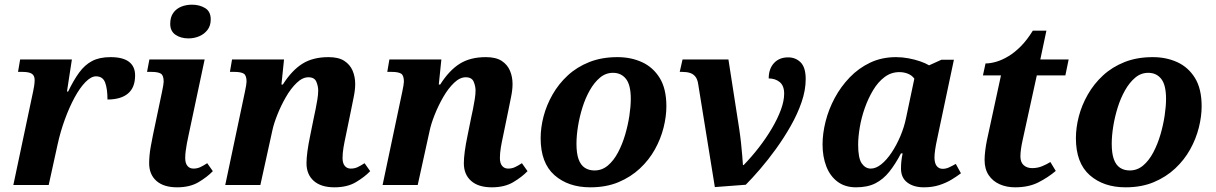

<svg xmlns="http://www.w3.org/2000/svg" viewBox="-20 -790 5193 820"><path d="M122 -402Q124 -410 126 -424Q128 -438 128 -448Q128 -467 116 -475Q104 -483 75 -483H57L66 -536H287L266 -399H271Q294 -447 318 -480Q342 -513 373.5 -529.5Q405 -546 452 -546Q505 -546 531 -526Q557 -506 557 -468Q557 -416 526.5 -390.5Q496 -365 439 -365Q439 -411 429 -437.5Q419 -464 390 -464Q369 -464 345 -439.5Q321 -415 298.5 -373.5Q276 -332 257 -280Q238 -228 226 -173L188 0H37Z M736 10Q679 10 648 -17.5Q617 -45 617 -93Q617 -107 618.5 -125Q620 -143 624 -165Q628 -187 633 -212L672 -398Q675 -411 677 -424Q679 -437 679 -441Q679 -468 667 -475.5Q655 -483 626 -483H608L618 -536H854L785 -211Q781 -193 778 -176.5Q775 -160 773 -144.5Q771 -129 771 -115Q771 -93 780.5 -81.5Q790 -70 806 -70Q822 -70 835 -76Q848 -82 865 -93L889 -59Q865 -34 828 -12Q791 10 736 10ZM785 -626Q752 -626 729.5 -641.5Q707 -657 707 -688Q707 -717 720 -735Q733 -753 754 -761.5Q775 -770 800 -770Q832 -770 856 -755.5Q880 -741 880 -707Q880 -680 866 -662Q852 -644 830.5 -635Q809 -626 785 -626Z M1408 10Q1351 10 1320 -17.5Q1289 -45 1289 -93Q1289 -114 1293 -144Q1297 -174 1305 -212L1321 -291Q1324 -304 1328 -324Q1332 -344 1335.5 -365.5Q1339 -387 1339 -403Q1339 -422 1331 -441Q1323 -460 1297 -460Q1272 -460 1247 -436Q1222 -412 1201 -375.5Q1180 -339 1164.5 -300Q1149 -261 1143 -232L1092 0H942L1026 -398Q1029 -411 1031 -424Q1033 -437 1033 -441Q1033 -468 1021 -475.5Q1009 -483 980 -483H962L971 -536H1193L1182 -429H1188Q1226 -489 1271 -517.5Q1316 -546 1383 -546Q1426 -546 1450.5 -530Q1475 -514 1486 -488Q1497 -462 1497 -431Q1497 -406 1490.5 -375Q1484 -344 1479 -318L1457 -211Q1451 -184 1447 -160Q1443 -136 1443 -115Q1443 -93 1452.5 -81.5Q1462 -70 1478 -70Q1494 -70 1507 -76Q1520 -82 1537 -93L1561 -59Q1537 -34 1500 -12Q1463 10 1408 10Z M2080 10Q2023 10 1992 -17.5Q1961 -45 1961 -93Q1961 -114 1965 -144Q1969 -174 1977 -212L1993 -291Q1996 -304 2000 -324Q2004 -344 2007.5 -365.5Q2011 -387 2011 -403Q2011 -422 2003 -441Q1995 -460 1969 -460Q1944 -460 1919 -436Q1894 -412 1873 -375.5Q1852 -339 1836.5 -300Q1821 -261 1815 -232L1764 0H1614L1698 -398Q1701 -411 1703 -424Q1705 -437 1705 -441Q1705 -468 1693 -475.5Q1681 -483 1652 -483H1634L1643 -536H1865L1854 -429H1860Q1898 -489 1943 -517.5Q1988 -546 2055 -546Q2098 -546 2122.5 -530Q2147 -514 2158 -488Q2169 -462 2169 -431Q2169 -406 2162.5 -375Q2156 -344 2151 -318L2129 -211Q2123 -184 2119 -160Q2115 -136 2115 -115Q2115 -93 2124.5 -81.5Q2134 -70 2150 -70Q2166 -70 2179 -76Q2192 -82 2209 -93L2233 -59Q2209 -34 2172 -12Q2135 10 2080 10Z M2501 10Q2407 10 2348 -42Q2289 -94 2289 -200Q2289 -245 2301.5 -293Q2314 -341 2340 -386.5Q2366 -432 2405 -468Q2444 -504 2497 -525Q2550 -546 2617 -546Q2675 -546 2722 -524.5Q2769 -503 2797.5 -457Q2826 -411 2826 -336Q2826 -293 2814 -245Q2802 -197 2777 -152Q2752 -107 2713 -70.5Q2674 -34 2621.5 -12Q2569 10 2501 10ZM2519 -62Q2551 -62 2576 -83Q2601 -104 2619.5 -139Q2638 -174 2650 -215Q2662 -256 2668 -296Q2674 -336 2674 -368Q2674 -427 2653.5 -453Q2633 -479 2598 -479Q2567 -479 2542.5 -458.5Q2518 -438 2499 -404.5Q2480 -371 2467.5 -331Q2455 -291 2448.5 -250.5Q2442 -210 2442 -176Q2442 -135 2451 -110Q2460 -85 2477.5 -73.5Q2495 -62 2519 -62Z M2962 -430Q2959 -451 2950 -462.5Q2941 -474 2927 -478.5Q2913 -483 2893 -483H2883L2895 -536H3091L3137 -240Q3142 -207 3145 -177.5Q3148 -148 3150 -125Q3152 -102 3153 -85H3156Q3190 -120 3221 -160Q3252 -200 3276.5 -241.5Q3301 -283 3315 -321Q3329 -359 3329 -390Q3329 -424 3310 -439.5Q3291 -455 3263 -455Q3263 -496 3285.5 -520.5Q3308 -545 3346 -545Q3378 -545 3399.5 -523.5Q3421 -502 3421 -452Q3421 -405 3403.5 -354Q3386 -303 3357 -252Q3328 -201 3294 -154Q3260 -107 3226 -67.5Q3192 -28 3165 -1L3033 9Z M3636 10Q3589 10 3557 -14Q3525 -38 3509 -79.5Q3493 -121 3493 -173Q3493 -220 3506 -271.5Q3519 -323 3545 -371.5Q3571 -420 3609 -459.5Q3647 -499 3696.5 -522.5Q3746 -546 3807 -546Q3833 -546 3860 -541Q3887 -536 3910 -528Q3933 -520 3948 -511L4001 -535H4054L3988 -223Q3986 -212 3981.5 -192Q3977 -172 3974 -151.5Q3971 -131 3971 -118Q3971 -93 3980.5 -81Q3990 -69 4006 -69Q4020 -69 4033 -75Q4046 -81 4062 -90L4084 -50Q4067 -37 4044 -23Q4021 -9 3991.5 0.5Q3962 10 3926 10Q3882 10 3855 -10.5Q3828 -31 3828 -70Q3828 -86 3829.5 -101Q3831 -116 3835 -135H3828Q3804 -89 3778 -56.5Q3752 -24 3718.5 -7Q3685 10 3636 10ZM3699 -70Q3721 -70 3744 -88.5Q3767 -107 3788 -138.5Q3809 -170 3825.5 -209Q3842 -248 3850 -288L3885 -454Q3875 -468 3858 -475Q3841 -482 3821 -482Q3786 -482 3758 -461Q3730 -440 3709 -405Q3688 -370 3673.5 -329Q3659 -288 3652 -246.5Q3645 -205 3645 -172Q3645 -114 3660.5 -92Q3676 -70 3699 -70Z M4315 10Q4279 10 4249.5 -3Q4220 -16 4202.5 -42Q4185 -68 4185 -107Q4185 -125 4188 -148.5Q4191 -172 4195 -191L4255 -468H4178L4189 -519Q4210 -519 4235.5 -526.5Q4261 -534 4288 -550.5Q4315 -567 4341 -593.5Q4367 -620 4391 -659H4449L4423 -536H4544L4530 -468H4408L4348 -194Q4343 -172 4340.5 -154Q4338 -136 4338 -122Q4338 -97 4352 -84.5Q4366 -72 4388 -72Q4411 -72 4430.5 -80Q4450 -88 4466 -98L4489 -60Q4456 -32 4414.5 -11Q4373 10 4315 10Z M4787 10Q4693 10 4634 -42Q4575 -94 4575 -200Q4575 -245 4587.5 -293Q4600 -341 4626 -386.5Q4652 -432 4691 -468Q4730 -504 4783 -525Q4836 -546 4903 -546Q4961 -546 5008 -524.5Q5055 -503 5083.5 -457Q5112 -411 5112 -336Q5112 -293 5100 -245Q5088 -197 5063 -152Q5038 -107 4999 -70.5Q4960 -34 4907.5 -12Q4855 10 4787 10ZM4805 -62Q4837 -62 4862 -83Q4887 -104 4905.5 -139Q4924 -174 4936 -215Q4948 -256 4954 -296Q4960 -336 4960 -368Q4960 -427 4939.5 -453Q4919 -479 4884 -479Q4853 -479 4828.5 -458.5Q4804 -438 4785 -404.5Q4766 -371 4753.5 -331Q4741 -291 4734.5 -250.5Q4728 -210 4728 -176Q4728 -135 4737 -110Q4746 -85 4763.5 -73.5Q4781 -62 4805 -62Z"/></svg>

Font: Noto Serif
Style: Italic
Weight: 400
Italic angle: -12°
Designer: Monotype Design Team
Foundry: Monotype Imaging Inc.
Version: Version 2.013